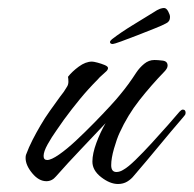

<svg xmlns="http://www.w3.org/2000/svg" viewBox="-20 -453 484 480"><path d="M275 7Q255 7 233 -10Q211 -27 211 -49Q211 -69 221 -96Q231 -123 244 -145Q213 -112 181.5 -79Q150 -46 120 -12Q110 0 96 0Q77 0 60.5 -20Q44 -40 44 -58Q44 -63 45 -66Q52 -85 61.5 -103.5Q71 -122 81 -139Q92 -158 104.5 -175.5Q117 -193 130 -211Q135 -217 139.5 -223.5Q144 -230 148 -237Q151 -242 151 -249Q151 -256 150 -261Q160 -274 177 -286.5Q194 -299 210 -299Q214 -299 223.5 -296.5Q233 -294 241.5 -290.5Q250 -287 250 -283Q250 -279 246 -275Q241 -270 235 -265Q229 -260 224 -254Q201 -231 180 -205.5Q159 -180 140 -154Q134 -145 121.5 -127.5Q109 -110 99 -92Q89 -74 89 -63Q89 -53 98 -53Q108 -53 127.5 -66.5Q147 -80 170 -101.5Q193 -123 215.5 -146Q238 -169 255.5 -188Q273 -207 280 -216Q301 -241 321 -272Q329 -284 340.5 -293.5Q352 -303 366 -303Q374 -303 386.5 -301.5Q399 -300 399 -289Q399 -285 396.5 -281Q394 -277 391 -274Q358 -240 328.5 -202.5Q299 -165 279 -121Q272 -106 265 -81.5Q258 -57 258 -40Q258 -23 271 -23Q280 -23 289 -29Q300 -35 319 -53.5Q338 -72 359.5 -95.5Q381 -119 400 -140.5Q419 -162 429 -174Q431 -176 433 -177.5Q435 -179 437 -179Q444 -179 444 -171Q444 -167 442 -165Q440 -163 438 -160Q407 -124 376.5 -87Q346 -50 315 -14Q308 -5 298 1Q288 7 275 7ZM262 -343Q255 -343 255 -348Q255 -350 257 -352Q259 -354 260 -355Q282 -372 311.5 -390Q341 -408 362 -421Q374 -429 380 -431Q386 -433 390 -433Q396 -433 400.5 -424.5Q405 -416 405 -411Q405 -404 402 -400Q399 -396 394 -394Q387 -390 367 -382Q347 -374 324 -365Q301 -356 283 -349.5Q265 -343 262 -343Z"/></svg>

Font: Hurricane
Style: Regular
Weight: 400
Designer: Robert E. Leuschke
Foundry: Robert E. Leuschke
Version: Version 1.010; ttfautohint (v1.8.3)